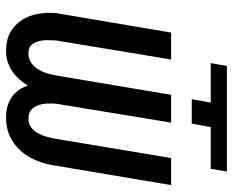

<svg xmlns="http://www.w3.org/2000/svg" viewBox="-87 -664 761 627"><g transform="rotate(90 293.5 -350.5)"><path d="M195.3 -710.9H540L531.2 -658.2H395L383.8 -596.2H303.7L314.9 -658.2H186ZM584.5 -528.8 521.5 -154.8Q517.1 -121.1 504.9 -90.6Q492.7 -60.1 472.4 -37.4Q452.1 -14.6 423.8 -1.7Q395.5 11.2 358.4 10.3Q322.8 9.3 296.6 -8.8Q270.5 -26.9 259.8 -61Q249.5 -44.9 237.5 -31.7Q225.6 -18.6 211.2 -9Q196.8 0.5 179.9 5.6Q163.1 10.7 143.6 10.3Q108.9 9.8 84.5 -4.4Q60.1 -18.6 45.4 -41.3Q30.8 -64 25.4 -93.3Q20 -122.6 22.9 -153.3L86.4 -528.8H174.3L112.3 -153.8Q111.3 -142.1 111.1 -126.7Q110.8 -111.3 114.3 -97.4Q117.7 -83.5 126.2 -73.5Q134.8 -63.5 151.4 -63Q169.4 -62 182.9 -70.6Q196.3 -79.1 205.1 -92.5Q213.9 -106 219 -122.3Q224.1 -138.7 226.6 -153.8L289.6 -528.8H380.4L318.8 -153.8Q317.4 -140.6 318.1 -124.8Q318.8 -108.9 323.5 -95.2Q328.1 -81.5 338.4 -72.3Q348.6 -63 366.2 -63Q383.8 -62.5 395.8 -71.5Q407.7 -80.6 415.3 -94.5Q422.9 -108.4 427.2 -124.3Q431.6 -140.1 433.6 -153.8L496.1 -528.8Z"/></g></svg>

Font: Roboto Mono
Style: Italic
Weight: 400
Designer: Google
Version: Version 2.000985; 2015; ttfautohint (v1.3)